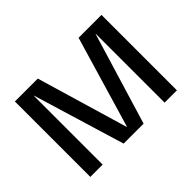

<svg xmlns="http://www.w3.org/2000/svg" viewBox="-105 -719 925 925"><g transform="rotate(-45 357.0 -257.0)"><path d="M62 0V-514H218L356 -47H358L496 -514H652V0H568V-469H567L425 0H289L147 -469H146V0Z"/></g></svg>

Font: TikTok Sans 24pt
Style: Regular
Weight: 400
Version: Version 4.000